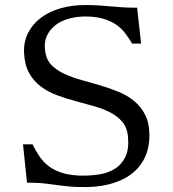

<svg xmlns="http://www.w3.org/2000/svg" viewBox="-20 -747 699 778"><path d="M300.8 -35.6Q341.3 -34.2 379.2 -39.8Q417 -45.4 445.3 -63Q473.6 -80.6 488.5 -112.3Q503.4 -144 498.5 -194.3Q495.1 -230.5 475.6 -253.4Q456.1 -276.4 426.5 -291.5Q397 -306.6 360.4 -316.9Q323.7 -327.1 285.6 -337.4Q247.6 -347.7 211.2 -361.1Q174.8 -374.5 146 -396Q117.2 -417.5 98.6 -450Q80.1 -482.4 77.6 -530.8Q75.2 -577.6 94 -614Q112.8 -650.4 146.5 -675.5Q180.2 -700.7 226.1 -713.6Q272 -726.6 324.7 -726.6Q359.4 -726.6 383.1 -724.9Q406.7 -723.1 428.7 -721.2Q450.7 -719.2 475.1 -717.5Q499.5 -715.8 535.6 -715.8L551.8 -570.3H515.6Q502.4 -592.3 487.3 -612.3Q472.2 -632.3 450.4 -647.2Q428.7 -662.1 398.4 -671.1Q368.2 -680.2 324.7 -680.2Q292.5 -680.2 260.7 -671.9Q229 -663.6 205.1 -645.5Q181.2 -627.4 168.9 -599.1Q156.7 -570.8 164.6 -530.8Q170.4 -500 191.7 -480.2Q212.9 -460.4 243.7 -446.5Q274.4 -432.6 311.5 -422.4Q348.6 -412.1 386.7 -400.9Q424.8 -389.6 460.4 -375Q496.1 -360.4 523.9 -337.4Q551.8 -314.5 568.6 -281Q585.4 -247.6 585.4 -199.2Q585.4 -147.5 566.2 -107.4Q546.9 -67.4 510.3 -40.3Q473.6 -13.2 420.9 0Q368.2 13.2 300.8 10.7Q277.8 10.3 259.8 8.5Q241.7 6.8 226.3 4.9Q210.9 2.9 196.5 1Q182.1 -1 166.3 -2.9Q150.4 -4.9 131.8 -5.9Q113.3 -6.8 89.4 -6.8L73.2 -162.1H111.8Q124.5 -136.2 139.4 -114Q154.3 -91.8 175.8 -75Q197.3 -58.1 227.3 -47.9Q257.3 -37.6 300.8 -35.6Z"/></svg>

Font: Arian Grqi
Style: Regular
Weight: 400
Designer: Ruben Hakobyan (Tarumian)
Foundry: Ruben Hakobyan (Tarumian)
Version: Version 1.003